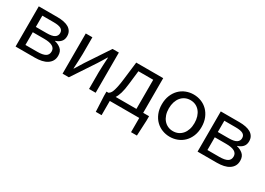

<svg xmlns="http://www.w3.org/2000/svg" viewBox="-11 -1168 2771 2010"><g transform="rotate(30 1375.0 -163.0)"><path d="M290 0Q334 0 371 -8Q408 -16 435 -33.5Q462 -51 477 -77Q492 -103 492 -139Q492 -192 460.5 -219Q429 -246 386 -256V-259Q425 -271 448 -296.5Q471 -322 471 -363Q471 -396 457 -419.5Q443 -443 418.5 -457.5Q394 -472 359 -479Q324 -486 282 -486H57V0ZM138 -220H276Q410 -220 410 -144Q410 -103 378.5 -84.5Q347 -66 281 -66H138ZM138 -420H274Q336 -420 363.5 -404.5Q391 -389 391 -355Q391 -321 362.5 -302.5Q334 -284 268 -284H138Z M701 0 885 -278Q899 -300 917 -329.5Q935 -359 949 -382H953Q951 -334 948 -287.5Q945 -241 945 -202V0H1025V-486H949L765 -209Q751 -186 733 -157Q715 -128 701 -105H697Q699 -152 702 -198.5Q705 -245 705 -284V-486H625V0Z M1196 172V0H1552V172H1623L1632 -15V-67H1561V-486H1235L1209 -271Q1202 -212 1194 -175Q1186 -138 1178 -116Q1170 -94 1160.5 -83.5Q1151 -73 1141 -67H1117V-15L1126 172ZM1228 -67Q1246 -93 1259.5 -138Q1273 -183 1281 -255L1300 -419H1479V-67Z M1685 -242Q1685 -182 1704.5 -134.5Q1724 -87 1757 -54.5Q1790 -22 1833.5 -5Q1877 12 1925 12Q1973 12 2016.5 -5Q2060 -22 2093 -54.5Q2126 -87 2145.5 -134.5Q2165 -182 2165 -242Q2165 -303 2145.5 -350.5Q2126 -398 2093 -431Q2060 -464 2016.5 -481Q1973 -498 1925 -498Q1877 -498 1833.5 -481Q1790 -464 1757 -431Q1724 -398 1704.5 -350.5Q1685 -303 1685 -242ZM1770 -242Q1770 -284 1781 -318.5Q1792 -353 1812.5 -378Q1833 -403 1861.5 -416.5Q1890 -430 1925 -430Q1960 -430 1988.5 -416.5Q2017 -403 2037.5 -378Q2058 -353 2069 -318.5Q2080 -284 2080 -242Q2080 -200 2069 -166Q2058 -132 2037.5 -107.5Q2017 -83 1988.5 -69.5Q1960 -56 1925 -56Q1890 -56 1861.5 -69.5Q1833 -83 1812.5 -107.5Q1792 -132 1781 -166Q1770 -200 1770 -242Z M2490 0Q2534 0 2571 -8Q2608 -16 2635 -33.5Q2662 -51 2677 -77Q2692 -103 2692 -139Q2692 -192 2660.5 -219Q2629 -246 2586 -256V-259Q2625 -271 2648 -296.5Q2671 -322 2671 -363Q2671 -396 2657 -419.5Q2643 -443 2618.5 -457.5Q2594 -472 2559 -479Q2524 -486 2482 -486H2257V0ZM2338 -220H2476Q2610 -220 2610 -144Q2610 -103 2578.5 -84.5Q2547 -66 2481 -66H2338ZM2338 -420H2474Q2536 -420 2563.5 -404.5Q2591 -389 2591 -355Q2591 -321 2562.5 -302.5Q2534 -284 2468 -284H2338Z"/></g></svg>

Font: Codetta
Style: Regular
Weight: 400
Italic angle: -11°
Designer: Ulrich Proeller
Foundry: PROSA GmbH
Version: Version 2.00;September 29, 2018;FontCreator 11.5.0.2427 64-b